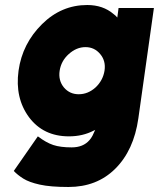

<svg xmlns="http://www.w3.org/2000/svg" viewBox="-20 -531 634 766"><path d="M328 -511Q225 -511 148 -435Q69 -357 54 -249Q39 -140 96 -63Q153 13 255 13Q310 13 354 -10Q356 -11 357.5 -11.5Q359 -12 360 -13Q360 -12 359 -11Q358 -10 358 -9Q354 1 349 10.5Q344 20 337 28Q312 57 266 57Q221 57 192.5 47.5Q164 38 131 13L35 151Q50 167 73 181.5Q96 196 138.5 205.5Q181 215 253 215Q366 215 439 143Q514 69 532 -59L594 -499H453L448 -461Q445 -465 441 -468.5Q437 -472 433 -475Q391 -511 328 -511ZM321 -343Q357 -343 380 -315Q391 -302 395.5 -285.5Q400 -269 397 -249Q394 -230 385 -213Q376 -196 361 -182Q331 -155 294 -155Q258 -155 235 -182Q212 -210 218 -249Q224 -288 254 -315Q285 -343 321 -343Z"/></svg>

Font: Unageo
Style: Black-Italic
Weight: 900
Designer: Richard Sepsi
Foundry: Richard Sepsi
Version: Version 2.000